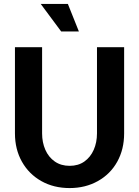

<svg xmlns="http://www.w3.org/2000/svg" viewBox="-20 -940 707 976"><path d="M56 -262V-700H194V-262Q194 -216 210.5 -178.5Q227 -141 258.5 -119Q290 -97 334 -97Q378 -97 409 -119Q440 -141 456.5 -178.5Q473 -216 473 -262V-700H611V-262Q611 -181 576 -118Q541 -55 477.5 -19.5Q414 16 334 16Q253 16 190 -19.5Q127 -55 91.5 -118Q56 -181 56 -262ZM187 -920H325L381 -780H291Z"/></svg>

Font: Uncut Sans Variable
Style: Regular
Weight: 400
Designer: Kasper Nordkvist
Foundry: UNCUT.wtf
Version: Version 1.304;Glyphs 3.2 (3246)